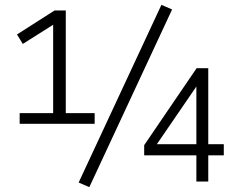

<svg xmlns="http://www.w3.org/2000/svg" viewBox="-20 -748 996 791"><path d="M61 -238V-282H199V-662L221 -660L74 -567L50 -606L205 -705H251V-282H370V-238ZM348 23 304 4 645 -728 689 -709ZM789 0V-108H574V-150L790 -467H838V-154H902V-108H838V0ZM789 -154V-393H790L616 -139L614 -154Z"/></svg>

Font: Nunito Sans 7pt Condensed Light
Style: Regular
Weight: 300
Width: 3
Designer: Vernon Adams
Foundry: Vernon Adams
Version: Version 3.101;gftools[0.9.27]